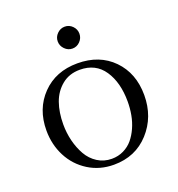

<svg xmlns="http://www.w3.org/2000/svg" viewBox="-117 -713 756 817"><g transform="rotate(-20 261.5 -305.0)"><path d="M41 -228Q41 -325.7 102.3 -388.9Q163.6 -452.1 262.2 -452.1Q361.8 -452.1 422.9 -389.6Q483.9 -327.1 483.9 -228Q483.9 -129.4 421.9 -61.3Q359.9 6.8 262.2 6.8Q198.2 6.8 147.2 -25.1Q96.2 -57.1 68.6 -110.6Q41 -164.1 41 -228ZM117.2 -228Q117.2 -189.5 126.2 -153.1Q135.3 -116.7 152.3 -86.7Q169.4 -56.6 198 -38.3Q226.6 -20 262.2 -20Q291.5 -20 315.9 -32Q340.3 -43.9 356.9 -63.7Q373.5 -83.5 385.5 -110.1Q397.5 -136.7 402.8 -166Q408.2 -195.3 408.2 -226.1Q408.2 -312.5 371.1 -367.7Q334 -422.9 262.2 -422.9Q214.4 -422.9 180.9 -395.5Q147.5 -368.2 132.3 -325.2Q117.2 -282.2 117.2 -228ZM230.5 -533Q215.8 -547.9 215.8 -567.9Q215.8 -587.9 230.5 -602.5Q245.1 -617.2 265.1 -617.2Q285.2 -617.2 299.6 -602.5Q314 -587.9 314 -567.9Q314 -547.9 299.6 -533Q285.2 -518.1 265.1 -518.1Q245.1 -518.1 230.5 -533Z"/></g></svg>

Font: Dehuti
Style: Book
Weight: 400
Version: Version 1.2